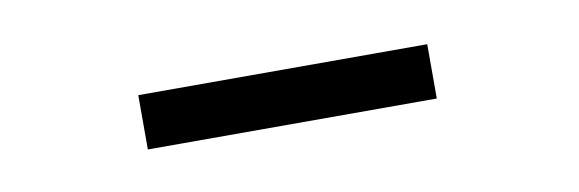

<svg xmlns="http://www.w3.org/2000/svg" viewBox="-24 -426 588 195"><g transform="rotate(-10 270.0 -328.0)"><path d="M119 -356H417V-300H119Z"/></g></svg>

Font: ibm3270
Style: Regular
Weight: 400
Monospace: yes
Version: Version 2.0.3